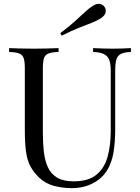

<svg xmlns="http://www.w3.org/2000/svg" viewBox="-20 -956 722 990"><path d="M655 -708V-688Q621 -687 603.5 -678Q586 -669 580 -649Q574 -629 574 -592V-291Q574 -221 565 -169Q556 -117 533 -79Q508 -37 460 -11.5Q412 14 350 14Q302 14 258.5 2.5Q215 -9 182 -40Q153 -68 136.5 -99Q120 -130 114 -175Q108 -220 108 -288V-602Q108 -639 102 -656.5Q96 -674 78.5 -680.5Q61 -687 27 -688V-708Q48 -707 82 -706Q116 -705 155 -705Q190 -705 224.5 -706Q259 -707 282 -708V-688Q248 -687 230.5 -680.5Q213 -674 207 -656.5Q201 -639 201 -602V-271Q201 -220 206 -174.5Q211 -129 226.5 -94.5Q242 -60 274 -40.5Q306 -21 359 -21Q435 -21 476.5 -54.5Q518 -88 534.5 -147Q551 -206 551 -280V-592Q551 -629 542.5 -649Q534 -669 514 -678Q494 -687 460 -688V-708Q478 -707 507.5 -706Q537 -705 562 -705Q588 -705 613.5 -706Q639 -707 655 -708ZM459 -926Q479 -939 495.5 -935.5Q512 -932 520 -919Q528 -906 524 -890.5Q520 -875 499 -861Q478 -848 450.5 -837.5Q423 -827 386.5 -812.5Q350 -798 298 -772L291 -785Q337 -820 366.5 -846.5Q396 -873 417 -893Q438 -913 459 -926Z"/></svg>

Font: Playfair Display
Style: Regular
Weight: 400
Designer: Claus Eggers Sørensen
Foundry: Claus Eggers Sørensen
Version: Version 1.203